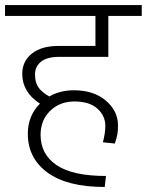

<svg xmlns="http://www.w3.org/2000/svg" viewBox="-34 -643 579 757"><path d="M75.7 -115.7Q75.7 -186.5 123.5 -234.4Q53.7 -279.8 53.7 -351.6Q53.7 -401.4 91.6 -431.6Q129.4 -461.9 196.3 -461.9H342.3V-580.1H-14.2V-623H524.9V-580.1H393.1V-418.9H201.2Q151.4 -418.9 127.7 -399.7Q104 -380.4 104 -349.6Q104 -318.8 116.9 -299.3Q129.9 -279.8 160.2 -262.7Q203.1 -287.1 257.3 -287.1Q335.4 -287.1 383.3 -246.3Q431.2 -205.6 431.2 -148.9Q431.2 -126.5 428.7 -113.3Q426.3 -100.1 418.9 -77.1L371.6 -82Q381.3 -117.7 381.3 -146.5Q381.3 -186.5 350.1 -214.6Q318.8 -242.7 260.5 -242.9Q202.1 -243.2 164.1 -206.3Q126 -169.4 126 -111.3Q126 -34.7 189.2 8.1Q252.4 50.8 383.8 50.8L378.9 94.2Q231 94.2 153.3 37.4Q75.7 -19.5 75.7 -115.7Z"/></svg>

Font: Yantramanav Light
Style: Regular
Weight: 300
Version: Version 1.001;PS 1.0;hotconv 1.0.72;makeotf.lib2.5.5900; ttf